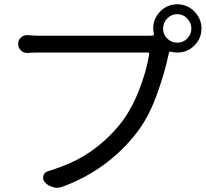

<svg xmlns="http://www.w3.org/2000/svg" viewBox="-20 -851 958 894"><path d="M805.7 -652.3Q833 -652.3 852.1 -671.9Q871.1 -691.4 871.1 -718.3Q871.1 -745.1 851.6 -765.1Q832 -785.2 805.7 -785.2Q778.3 -785.2 758.8 -765.1Q739.3 -745.1 739.3 -717.8Q739.3 -690.4 758.8 -671.4Q778.3 -652.3 805.7 -652.3ZM165 -684.6H666Q681.6 -684.6 691.4 -685.5Q698.2 -685.5 696.3 -693.4Q693.4 -706.1 693.4 -717.8Q693.4 -764.6 726.1 -797.9Q758.8 -831.1 805.2 -831.1Q851.6 -831.1 884.8 -797.9Q918 -764.6 918 -718.3Q918 -671.9 885.3 -639.2Q852.5 -606.4 805.7 -606.4Q789.1 -606.4 774.4 -610.4Q767.6 -611.3 766.6 -604.5L765.6 -600.6Q745.1 -503.9 707.5 -402.8Q669.9 -301.8 616.2 -232.4Q480.5 -58.6 270.5 18.6Q257.8 23.4 245.1 23.4Q236.3 23.4 226.6 20.5Q204.1 14.6 188.5 -2.9Q180.7 -11.7 180.7 -22.5Q180.7 -27.3 181.6 -32.2Q186.5 -48.8 203.1 -53.7Q320.3 -88.9 401.4 -145Q482.4 -201.2 544.9 -280.3Q592.8 -342.8 627.4 -431.2Q662.1 -519.5 674.8 -598.6Q675.8 -606.4 668 -606.4H163.1Q138.7 -606.4 108.4 -604.5Q107.4 -604.5 106.4 -604.5Q89.8 -604.5 77.1 -616.2Q64.5 -628.9 64.5 -647.5Q64.5 -665 78.1 -676.8Q89.8 -687.5 105.5 -687.5Q106.4 -687.5 108.4 -687.5Q139.6 -684.6 165 -684.6Z"/></svg>

Font: Gen Jyuu Gothic P Regular
Style: Regular
Weight: 400
Designer: [Source Han Sans]
Ryoko NISHIZUKA  (kana & ideographs); Paul D. Hunt (Latin, Greek & Cyrillic); Wenlong ZHANG  (bopomofo
Version: Version 1.002.20150607